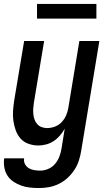

<svg xmlns="http://www.w3.org/2000/svg" viewBox="-32 -727 552 970"><path d="M165 223Q142 223 119 220.5Q96 218 75 210.5Q54 203 35.5 190.5Q17 178 5.5 160Q-6 142 -10 119.5Q-14 97 -11 74L-10 73H90Q87 89 94.5 102.5Q102 116 114 123Q126 130 141 132.5Q156 135 172 135Q192 135 212.5 126Q233 117 247 100Q261 83 268.5 62.5Q276 42 279 22L295 -77Q285 -59 271 -42.5Q257 -26 239.5 -14.5Q222 -3 202 2.5Q182 8 163 8Q136 8 112 -0.5Q88 -9 72 -27Q56 -45 47.5 -68.5Q39 -92 35.5 -117.5Q32 -143 34 -169Q36 -195 40 -221L90 -520H191L139 -207Q137 -193 136 -178.5Q135 -164 136.5 -150Q138 -136 142.5 -123Q147 -110 156 -100Q165 -90 178 -85Q191 -80 206 -80Q225 -80 244.5 -87Q264 -94 278.5 -109Q293 -124 301.5 -143Q310 -162 313 -181L369 -520H470L378 36Q374 61 366 85.5Q358 110 343 132.5Q328 155 308 173Q288 191 264 202.5Q240 214 215 218.5Q190 223 165 223ZM455 -633H155V-707H455Z"/></svg>

Font: Iosevka Semibold
Style: Italic
Weight: 600
Italic angle: -9°
Monospace: yes
Designer: Belleve Invis
Foundry: Belleve Invis
Version: Version 32.5.0; ttfautohint (v1.8.4)